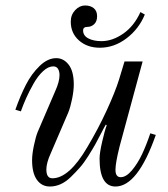

<svg xmlns="http://www.w3.org/2000/svg" viewBox="-20 -668 612 700"><path d="M238 -589Q238 -614 254 -631Q270 -648 290 -648Q310 -648 322 -638Q334 -628 334 -609Q334 -590 323.5 -580Q313 -570 299 -570Q283 -570 283 -557Q283 -538 302 -528Q321 -518 350 -518Q390 -518 429.5 -545.5Q469 -573 492 -624L508 -615Q486 -562 441 -528Q396 -494 344 -494Q298 -494 268 -520.5Q238 -547 238 -589ZM36 -268Q54 -319 74.5 -359Q95 -399 124.5 -427.5Q154 -456 185 -456Q212 -456 230.5 -432Q249 -408 249 -360Q249 -338 243 -308Q237 -278 229 -258L165 -109Q149 -74 149 -50Q149 -18 171 -18Q232 -18 298 -131Q338 -198 369 -265.5Q400 -333 414 -378L434 -444H500L416 -134Q401 -74 401 -49Q401 -22 420 -22Q440 -22 461 -47Q482 -72 498 -106Q514 -140 528 -182L548 -176Q482 12 401 12Q343 12 343 -90Q343 -110 352.5 -151.5Q362 -193 369 -211L366 -214Q362 -208 349 -182.5Q336 -157 327 -141Q318 -125 302 -99.5Q286 -74 271 -57Q256 -40 238 -22.5Q220 -5 201 3.5Q182 12 162 12Q132 12 114.5 -12.5Q97 -37 97 -84Q97 -106 103.5 -137Q110 -168 117 -186L181 -335Q197 -370 197 -394Q197 -408 191.5 -417Q186 -426 174 -426Q156 -426 137 -408.5Q118 -391 102 -362.5Q86 -334 75.5 -310.5Q65 -287 56 -262Z"/></svg>

Font: Old Standard TT
Style: Italic
Weight: 400
Italic angle: -15.2°
Designer: Alexey Kryukov <alexios@thessalonica.org.ru>
Version: Version 2.2